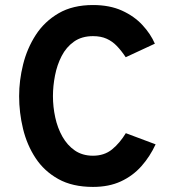

<svg xmlns="http://www.w3.org/2000/svg" viewBox="-20 -732 679 763"><path d="M349.6 10.8Q268 10.8 211.8 -20.5Q155.5 -51.8 121.2 -104.1Q86.9 -156.3 71.5 -220.3Q56 -284.4 56 -350Q56 -412.1 71.8 -475.9Q87.6 -539.7 122.2 -593.2Q156.9 -646.8 213.1 -679.4Q269.2 -712 349.6 -712Q415.9 -712 464.8 -689.8Q513.8 -667.5 546.2 -632.3Q578.7 -597.1 595.4 -558.4L479.6 -504.6Q462.5 -530.3 444.5 -549.1Q426.5 -567.9 403.7 -578.1Q380.9 -588.4 349.6 -588.4Q304.7 -588.4 274 -566.6Q243.3 -544.9 225 -509.4Q206.7 -473.9 198.6 -432Q190.4 -390.2 190.4 -350Q190.4 -307.6 199.5 -265.6Q208.6 -223.5 228 -189.1Q247.4 -154.7 277.5 -133.9Q307.6 -113.2 349.6 -113.2Q394.4 -113.2 425.2 -138.2Q456 -163.3 480 -202.8L598.4 -158.4Q575.9 -109.8 541.9 -71.5Q507.9 -33.2 460.4 -11.2Q412.9 10.8 349.6 10.8Z"/></svg>

Font: Overpass
Style: Regular
Weight: 400
Designer: Delve Withrington, Dave Bailey, Thomas Jockin
Foundry: Delve Fonts LLC
Version: Version 4.000